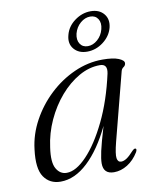

<svg xmlns="http://www.w3.org/2000/svg" viewBox="-77 -713 633 781"><g transform="rotate(-10 239.5 -322.0)"><path d="M360.5 -111.5Q348 -62.5 350.8 -45.8Q353.5 -29 367.5 -29Q378 -29 390 -36.8Q402 -44.5 420 -64.5Q429 -73.5 434 -71Q439.5 -68 433 -56Q414 -25 387 -8.2Q360 8.5 331.5 8.5Q287.5 8.5 287.5 -35.5Q287.5 -53.5 294.5 -85.5Q301.5 -117.5 321.5 -184.5Q278 -93.5 223.8 -42.5Q169.5 8.5 111 8.5Q66 8.5 42.2 -26.2Q18.5 -61 28.5 -139Q35.5 -200 66 -256Q96.5 -312 143.2 -356Q190 -400 247 -425.5Q304 -451 363.5 -451Q407 -451 429.8 -441.8Q452.5 -432.5 452 -421Q451.5 -411.5 443.5 -406.2Q435.5 -401 433 -391.5ZM92.5 -136Q83.5 -75.5 98.8 -49Q114 -22.5 141.5 -22.5Q180 -22.5 225 -69.8Q270 -117 310.2 -200Q350.5 -283 374.5 -391.5Q382.5 -430.5 349.5 -430.5Q305 -430.5 262.5 -406.2Q220 -382 184.2 -340.5Q148.5 -299 124.2 -246.2Q100 -193.5 92.5 -136ZM309 -493.5Q274 -493.5 254.8 -516.2Q235.5 -539 245 -573.5Q253.5 -607.5 284.2 -630.2Q315 -653 350.5 -653Q386 -653 404.8 -630.2Q423.5 -607.5 415 -573.5Q406 -539.5 375.5 -516.5Q345 -493.5 309 -493.5ZM345 -632Q323.5 -632 304.5 -615.8Q285.5 -599.5 278.5 -573.5Q272.5 -548 283.2 -531.5Q294 -515 315.5 -515Q337 -515 355.8 -531.5Q374.5 -548 381 -573.5Q387.5 -599 377 -615.5Q366.5 -632 345 -632Z"/></g></svg>

Font: Fraunces 72pt Light
Style: Italic
Weight: 300
Italic angle: -16°
Version: Version 1.000;[b76b70a41]